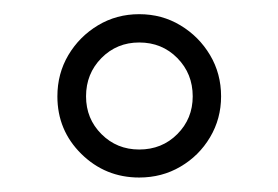

<svg xmlns="http://www.w3.org/2000/svg" viewBox="-20 -801 388 268"><path d="M288.6 -666.5Q288.6 -635.3 273.2 -609.4Q257.8 -583.5 231.9 -568.4Q206.1 -553.2 174.3 -553.2Q127 -553.2 93.5 -586.2Q60.1 -619.1 60.1 -666.5Q60.1 -698.2 75.4 -724.1Q90.8 -750 116.7 -765.6Q142.6 -781.2 174.3 -781.2Q206.1 -781.2 231.9 -765.6Q257.8 -750 273.2 -724.1Q288.6 -698.2 288.6 -666.5ZM249 -666.5Q249 -698.2 227.5 -720Q206.1 -741.7 174.3 -741.7Q143.1 -741.7 121.6 -720Q100.1 -698.2 100.1 -666.5Q100.1 -635.3 121.6 -613.8Q143.1 -592.3 174.3 -592.3Q206.1 -592.3 227.5 -613.8Q249 -635.3 249 -666.5Z"/></svg>

Font: Estedad-FD Regular
Style: FD-Regular
Weight: 400
Designer: Amin Abedi
Version: Version 7.3